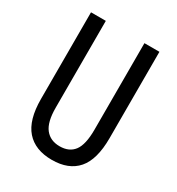

<svg xmlns="http://www.w3.org/2000/svg" viewBox="-173 -823 869 943"><g transform="rotate(30 261.0 -352.0)"><path d="M455 -224Q455 -103 406 -46.5Q357 10 262 10Q167 10 117 -47Q67 -104 67 -223V-714H151V-222Q151 -140 180 -103.5Q209 -67 262 -67Q316 -67 343 -103Q370 -139 370 -223V-714H455Z"/></g></svg>

Font: Noto Sans Lao ExtraCondensed
Style: Regular
Weight: 400
Width: 2
Designer: Monotype Design Team
Foundry: Monotype Imaging Inc.
Version: Version 2.004; ttfautohint (v1.8.4.7-5d5b)